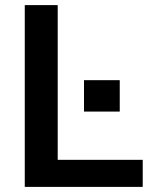

<svg xmlns="http://www.w3.org/2000/svg" viewBox="-20 -732 600 752"><path d="M77 -712H206V-106H539V0H77ZM449 -418V-295H309V-418Z"/></svg>

Font: Muli
Style: Bold
Weight: 700
Designer: Vernon Adams
Foundry: Vernon Adams
Version: Version 2.001